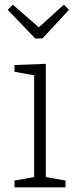

<svg xmlns="http://www.w3.org/2000/svg" viewBox="-20 -801 328 821"><path d="M176 -528V-44L260 -29V0H42V-29L126 -44V-479L42 -494V-523ZM146 -684 253 -781 275 -759 162 -637 131 -636 13 -759 35 -781Z"/></svg>

Font: Bitter Pro Light
Style: Regular
Weight: 300
Designer: Sol Matas, and Bitter project Authors
Foundry: Sol Matas
Version: Version 1.010